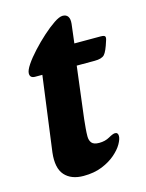

<svg xmlns="http://www.w3.org/2000/svg" viewBox="-96 -647 548 723"><g transform="rotate(-15 177.5 -285.5)"><path d="M140 16Q92 16 67 -12Q42 -40 49 -100L88 -392H60Q40 -392 40 -410Q40 -422 54 -443Q68 -464 91 -489Q114 -514 138.5 -536Q163 -558 184.5 -572.5Q206 -587 219 -587Q233 -587 239.5 -577.5Q246 -568 244 -549L235 -475H337Q352 -475 354.5 -470Q357 -465 353 -454Q341 -415 330.5 -403.5Q320 -392 292 -392H222L197 -191Q195 -172 193.5 -155Q192 -138 192 -124Q192 -108 200 -98.5Q208 -89 229 -89Q252 -89 269.5 -99Q287 -109 295 -109Q307 -109 307 -95Q307 -83 296.5 -64.5Q286 -46 264.5 -27.5Q243 -9 212 3.5Q181 16 140 16Z"/></g></svg>

Font: Alkatra SemiBold
Style: Regular
Weight: 600
Designer: Suman Bhandary
Version: Version 1.100;gftools[0.9.22]